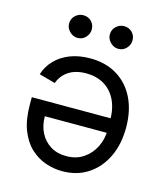

<svg xmlns="http://www.w3.org/2000/svg" viewBox="-113 -837 807 931"><g transform="rotate(15 291.0 -371.5)"><path d="M276.9 -556.6Q355.5 -556.6 412.6 -521.7Q469.7 -486.8 500.5 -423.8Q531.2 -360.8 531.2 -276.9Q531.2 -192.9 500.5 -128.9Q469.7 -64.9 414.6 -28.8Q359.4 7.3 285.6 7.3Q243.2 7.3 201.4 -7.1Q159.7 -21.5 125.7 -53.2Q91.8 -85 71.5 -137.2Q51.3 -189.5 51.3 -265.6V-301.3H471.7V-228.5H136.2Q136.2 -182.1 154.5 -146Q172.9 -109.9 206.5 -89.1Q240.2 -68.4 285.6 -68.4Q335.9 -68.4 372.1 -93Q408.2 -117.7 427.7 -157.2Q447.3 -196.8 447.3 -241.7V-289.6Q447.3 -351.6 425.8 -394.3Q404.3 -437 366 -459.2Q327.6 -481.4 276.9 -481.4Q244.1 -481.4 217.3 -472.2Q190.4 -462.9 170.9 -443.8Q151.4 -424.8 140.6 -396.5L59.6 -418.9Q72.3 -460 102.5 -491.2Q132.8 -522.5 177.2 -539.6Q221.7 -556.6 276.9 -556.6ZM190.4 -636.2Q168 -636.2 150.6 -653.6Q133.3 -670.9 133.3 -693.4Q133.3 -717.8 150.6 -733.9Q168 -750 190.4 -750Q214.8 -750 231 -733.9Q247.1 -717.8 247.1 -693.4Q247.1 -670.9 231 -653.6Q214.8 -636.2 190.4 -636.2ZM395 -636.2Q372.6 -636.2 355.2 -653.6Q337.9 -670.9 337.9 -693.4Q337.9 -717.8 355.2 -733.9Q372.6 -750 395 -750Q419.4 -750 435.5 -733.9Q451.7 -717.8 451.7 -693.4Q451.7 -670.9 435.5 -653.6Q419.4 -636.2 395 -636.2Z"/></g></svg>

Font: Sahel VF Regular
Style: Regular
Weight: 400
Foundry: Saber Rastikerdar (saber.rastikerdar@gmail.com)
Version: Version 3.4.0